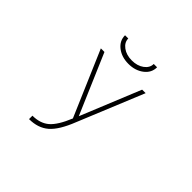

<svg xmlns="http://www.w3.org/2000/svg" viewBox="-218 -965 1436 1436"><g transform="rotate(45 500.0 -246.5)"><path d="M332 -721.7H366.2Q366.2 -680.7 404.8 -652.3Q443.4 -624 501 -624Q558.6 -624 597.2 -652.3Q635.7 -680.7 635.7 -721.7H670.9Q670.9 -663.1 621.6 -625.5Q572.3 -587.9 501 -587.9Q429.7 -587.9 380.9 -625.5Q332 -663.1 332 -721.7ZM515.6 -48.8 710 -524.4H747.1L533.2 -3.9Q482.4 126 422.4 177.7Q362.3 229.5 267.6 229.5V193.4Q349.6 193.4 399.9 149.9Q450.2 106.4 496.1 -5.9L273.4 -524.4H311.5Z"/></g></svg>

Font: Gen Shin Gothic Monospace ExtraLight
Style: Regular
Weight: 200
Designer: [Source Han Sans]
Ryoko NISHIZUKA  (kana & ideographs); Paul D. Hunt (Latin, Greek & Cyrillic); Wenlong ZHANG  (bopomofo
Version: Version 1.002.20150607